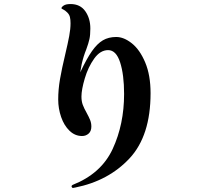

<svg xmlns="http://www.w3.org/2000/svg" viewBox="-20 -858 1040 950"><path d="M725 -397Q725 -186 621 -74.5Q517 37 352 70L341 72Q338 72 336 69Q334 66 334 64Q334 60 339 57Q481 1 537.5 -121Q594 -243 594 -393Q594 -488 574.5 -549Q555 -610 515 -610Q476 -610 446 -568Q416 -526 399.5 -470Q383 -414 383 -380Q383 -357 389.5 -339.5Q396 -322 409 -299Q420 -279 426 -264Q432 -249 432 -232Q432 -209 418.5 -197Q405 -185 386 -185Q351 -185 324 -211Q297 -237 282.5 -279Q268 -321 268 -366Q268 -415 277 -467Q286 -519 303 -590Q316 -645 322.5 -680Q329 -715 329 -743Q329 -761 326 -773.5Q323 -786 313 -796Q302 -807 293 -811Q284 -815 284 -817Q284 -823 295 -830.5Q306 -838 329 -838Q377 -838 402 -802.5Q427 -767 427 -717Q427 -685 422.5 -664.5Q418 -644 407 -614Q393 -580 384 -540L377 -500Q409 -568 435 -605Q461 -642 489 -658.5Q517 -675 555 -675Q593 -675 632.5 -643.5Q672 -612 698.5 -549Q725 -486 725 -397Z"/></svg>

Font: Shippori Mincho ExtraBold
Style: Regular
Weight: 800
Designer: FONTDASU
Foundry: FONTDASU / Google Inc. / but / Adobe
Version: Version 3.110; ttfautohint (v1.8.3)